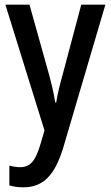

<svg xmlns="http://www.w3.org/2000/svg" viewBox="-20 -560 473 820"><path d="M3 -540 170 -3 153 55C132 126 111 154 65 154C50 154 33 151 20 147V232C38 237 57 240 80 240C167 240 215 185 250 71L430 -540H327L248 -243C235 -197 225 -155 220 -122H216C210 -161 200 -203 189 -243L106 -540Z"/></svg>

Font: Noto Sans Myanmar UI Condensed Medium
Style: Regular
Weight: 500
Width: 3
Designer: Monotype Design Team
Foundry: Monotype Imaging Inc.
Version: Version 2.103